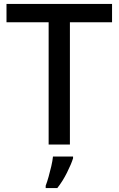

<svg xmlns="http://www.w3.org/2000/svg" viewBox="-20 -734 603 975"><path d="M335 0H227V-621H13V-714H549V-621H335ZM351 70Q342 99 320 143Q298 187 271 221H212V209Q219 191 226.5 164.5Q234 138 240.5 110Q247 82 249 61H351Z"/></svg>

Font: Noto Sans Bengali Medium
Style: Regular
Weight: 500
Designer: Jelle Bosma - Monotype Design Team
Foundry: Monotype Imaging Inc.
Version: Version 2.003; ttfautohint (v1.8.4.7-5d5b)